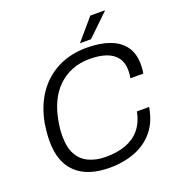

<svg xmlns="http://www.w3.org/2000/svg" viewBox="-154 -992 1040 1129"><g transform="rotate(-20 366.0 -428.0)"><path d="M341 12Q205 12 132.5 -55.5Q60 -123 60 -255Q60 -284 62.5 -311Q65 -338 69 -363Q88 -467 139 -541.5Q190 -616 269.5 -657Q349 -698 452 -698Q534 -698 594 -676.5Q654 -655 686.5 -610.5Q719 -566 719 -497Q719 -484 718 -470Q717 -456 714 -441H633Q636 -454 637 -466.5Q638 -479 638 -490Q638 -538 615 -569Q592 -600 549 -615Q506 -630 446 -630Q385 -630 335 -610Q285 -590 247 -553Q209 -516 185 -464.5Q161 -413 150 -350Q148 -337 146 -325Q144 -313 143 -301.5Q142 -290 141.5 -279.5Q141 -269 141 -257Q141 -186 165.5 -142Q190 -98 235.5 -77Q281 -56 342 -56Q415 -56 468.5 -76.5Q522 -97 556 -138.5Q590 -180 603 -245H679Q665 -157 618 -100Q571 -43 499.5 -15.5Q428 12 341 12ZM425 -736 538 -868H628V-865L494 -736Z"/></g></svg>

Font: Archivo SemiBold Light
Style: Italic
Weight: 300
Italic angle: -10°
Version: Version 2.001